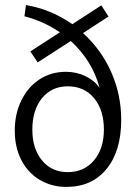

<svg xmlns="http://www.w3.org/2000/svg" viewBox="-20 -724 534 754"><path d="M456 -253Q456 -131 398.5 -60.5Q341 10 241 10Q182 10 135.5 -18Q89 -46 63.5 -96Q38 -146 38 -211Q38 -277 64 -330Q90 -383 135.5 -412.5Q181 -442 239 -442Q280 -442 315.5 -425Q351 -408 371 -379Q343 -485 258 -563L128 -479L99 -522L215 -597Q151 -641 76 -660L82 -704Q179 -688 264 -629L378 -703L406 -659L306 -594Q377 -530 416.5 -441.5Q456 -353 456 -253ZM388 -215Q388 -292 349.5 -338.5Q311 -385 246 -385Q183 -385 145 -338.5Q107 -292 107 -215Q107 -140 145 -94Q183 -48 246 -48Q310 -48 349 -94Q388 -140 388 -215Z"/></svg>

Font: Sarabun Light
Style: Regular
Weight: 300
Designer: Suppakit Chalermlarp | Katatrad Co.,Ltd.
Foundry: Cadson Demak Co.,Ltd.
Version: Version 1.000; ttfautohint (v1.6)